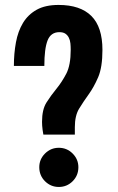

<svg xmlns="http://www.w3.org/2000/svg" viewBox="-20 -718 469 766"><path d="M278.6 -181V-210.6Q278.6 -256.7 295.7 -284.6Q312.9 -312.6 333.6 -341.3Q354.4 -370 371.6 -409.8Q388.7 -449.6 388.7 -519Q388.7 -610.3 344.5 -654.3Q300.3 -698.3 213.6 -698.3Q160.9 -698.3 126.5 -679.2Q92.1 -660.1 71.9 -626.8Q51.7 -593.4 43.6 -549.1Q35.4 -504.7 35.4 -454.9H156.9Q156.9 -524 169.9 -556.9Q183 -589.7 216.9 -589.7Q232 -589.7 240.9 -583.6Q249.7 -577.6 254.6 -567.6Q259.6 -557.7 260.9 -545Q262.1 -532.3 262.1 -519.3Q262.1 -457.7 244.3 -423.7Q226.4 -389.7 204.9 -363.5Q183.4 -337.3 165.6 -309.3Q147.7 -281.3 147.7 -232.1Q147.7 -217 149.9 -200.3Q152 -183.6 153 -181ZM214.7 27.9Q246.9 27.9 269.8 5.1Q292.7 -17.7 292.7 -50.9Q292.7 -82.6 269.8 -105.5Q246.9 -128.4 214.7 -128.4Q182.6 -128.4 159.6 -105.5Q136.7 -82.6 136.7 -50.9Q136.7 -17.7 159.6 5.1Q182.6 27.9 214.7 27.9Z"/></svg>

Font: Secuela Black
Style: Regular
Weight: 900
Designer: Fernando Haro
Foundry: deFharo
Version: Version 1.704